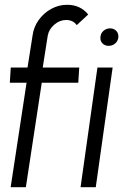

<svg xmlns="http://www.w3.org/2000/svg" viewBox="-20 -782 551 802"><path d="M179.5 -633.5 158.5 -500H311L307 -436.5H154.5L88 0H24.5L91 -436.5H21L25 -500H95L116 -633.5Q120.5 -669 141.5 -698.2Q162.5 -727.5 193.8 -744.8Q225 -762 260.5 -762Q315.5 -762 348.5 -721.5L300.5 -677Q285.5 -698.5 256 -698.5Q229.5 -698.5 207 -679.2Q184.5 -660 179.5 -633.5ZM387 -500H450.5L380 0H316.5ZM434 -590.5Q418 -590.5 408 -600.8Q398 -611 399.5 -627Q400.5 -643 412.2 -653.2Q424 -663.5 440 -663.5Q455.5 -663.5 465.5 -653.2Q475.5 -643 474.5 -627Q473 -611 461.5 -600.8Q450 -590.5 434 -590.5Z"/></svg>

Font: Urbanist Light
Style: Italic
Weight: 300
Italic angle: -8°
Designer: Corey Hu
Foundry: Corey Hu
Version: Version 1.330; ttfautohint (v1.8.4.7-5d5b)